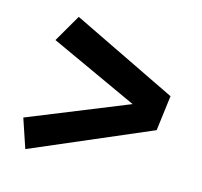

<svg xmlns="http://www.w3.org/2000/svg" viewBox="-76 -651 661 628"><g transform="rotate(15 255.0 -336.5)"><path d="M60 -105 27 -203 361 -338 63 -475 117 -568 474 -395 459 -276Z"/></g></svg>

Font: Xgbmvzvtohvqztyvzapvmeyoton
Style: Regular
Weight: 500
Italic angle: -8°
Designer: Carrois Corporate & Edenspiekermann
Foundry: Carrois Corporate GbR & Edenspiekermann AG
Version: Version 2.001